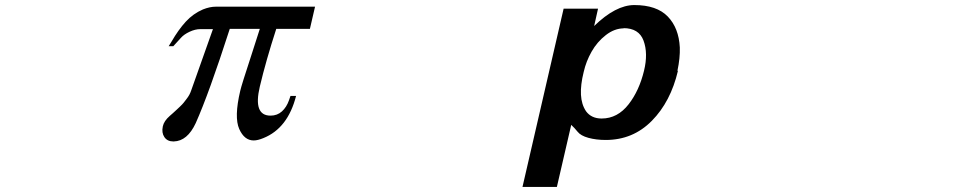

<svg xmlns="http://www.w3.org/2000/svg" viewBox="-20 -534 3817 752"><path d="M660.6 20H658.7Q635.3 20 623.8 2.9Q612.3 -14.2 617.7 -39.1Q622.1 -60.1 645 -80.1L657.2 -90.8Q668.9 -101.6 671.6 -104Q674.3 -106.4 684.6 -116.2Q694.8 -126 699 -131.3Q703.1 -136.7 710.2 -145.8Q717.3 -154.8 721.7 -163.1Q726.1 -171.4 729 -180.2L814 -419.9H764.6Q744.6 -419.9 722.7 -409.7Q700.7 -399.4 689 -386.2L658.7 -353H640.6L651.9 -371.1Q678.7 -417.5 707.5 -449Q736.3 -480.5 774.9 -497.1Q801.8 -507.8 824.7 -507.8H1213.9L1193.8 -420.9H1062Q1021.5 -295.9 997.6 -194.8Q970.7 -81.1 1039.6 -81.1Q1065.9 -81.1 1084.2 -97.7Q1102.5 -114.3 1111.8 -141.1Q1116.7 -155.8 1117.7 -158.2H1139.6Q1107.4 -31.7 1011.7 6.8Q989.3 16.1 973.6 16.1Q937 16.1 917 -28.8Q896.5 -74.7 920.9 -178.2Q925.3 -198.7 964.8 -318.8L997.6 -420.9H879.9Q798.3 -167.5 746.6 -51.8Q713.9 18.6 660.6 20Z M2633.3 -256.8H2635.3Q2606.9 -135.7 2533 -60.8Q2459 14.2 2352.5 14.2Q2314.9 14.2 2284.7 5.9Q2254.4 -2.4 2242.2 -18.1Q2230.5 -32.7 2217.3 -44.9L2161.1 198.2H2026.4L2187.5 -500H2322.3L2307.1 -432.1Q2391.6 -514.2 2464.4 -514.2Q2552.2 -514.2 2595.5 -469.2Q2638.7 -424.3 2642.6 -348.1Q2644 -307.1 2633.3 -256.8ZM2421.4 -423.8 2423.3 -422.9Q2386.7 -422.9 2352.8 -396.5Q2318.8 -370.1 2297.1 -331.8Q2275.4 -293.5 2266.1 -252Q2253.4 -201.2 2255.4 -163.1Q2257.3 -125 2275.4 -98.1Q2296.4 -69.8 2336.4 -69.8Q2398.9 -69.8 2442.4 -126Q2483.4 -178.7 2502.4 -256.8Q2519 -324.7 2500.5 -375Q2482.4 -423.8 2421.4 -423.8Z"/></svg>

Font: Perun
Style: Bold Italic
Weight: 700
Italic angle: -12°
Foundry: Copyright (c) Stefan Peev, Context Ltd, 2016
Version: Version 001.000